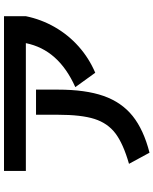

<svg xmlns="http://www.w3.org/2000/svg" viewBox="78 -822 781 978"><g transform="rotate(-90 469.0 -333.5)"><path d="M373 -429.7V-541H501V-429.7Q501 -289.1 468.8 -197Q436.5 -105 366.5 -48.8Q296.4 7.3 179.7 37.1L123 -67.4Q225.1 -96.7 277.6 -136.2Q330.1 -175.8 351.6 -243.2Q373 -310.5 373 -429.7ZM86.9 -704.1H875V-592.8Q858.9 -514.2 819.3 -445.3Q779.8 -376.5 720.5 -323.7Q661.1 -271 586.9 -239.3L513.7 -340.8Q609.4 -383.8 665 -446.3Q720.7 -508.8 737.8 -592.8H86.9Z"/></g></svg>

Font: Pretendard JP
Style: Bold
Weight: 700
Designer: Base glyphs from Inter by Rasmus Andersson; Hangeul glyphs from Noto Sans CJK(Source Han Sans) by Jang Soo-young and Kan
Foundry: Kil Hyung-jin
Version: Version 1.309